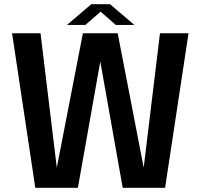

<svg xmlns="http://www.w3.org/2000/svg" viewBox="-20 -896 957 916"><path d="M299.3 -776.9 415.5 -876H504.9L621.1 -776.9H532.7L460 -840.3L387.2 -776.9ZM148.4 0 37.6 -737.3H173.3L251 -96.2L375.5 -737.3H541.5L665.5 -96.2L743.2 -737.3H879.4L767.6 0H565.4L458.5 -602.5L351.6 0Z"/></svg>

Font: Epilogue SemiBold
Style: Regular
Weight: 600
Designer: Tyler Finck
Foundry: Etcetera Type Co
Version: Version 2.112